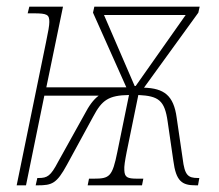

<svg xmlns="http://www.w3.org/2000/svg" viewBox="-20 -556 657 576"><path d="M118 -429 30 0H58L113 -269H276C260 -257 247 -239 233 -212L154 -70C132 -28 122 -22 96 -22H92L87 0H93C136 0 150 -5 181 -62L260 -207C286 -256 306 -270 367 -271L332 -100C317 -26 309 -20 261 -20H247L243 0H406L410 -20H392C362 -20 354 -24 353 -45C352 -57 355 -74 360 -100L395 -271C456 -268 474 -255 483 -191L500 -74C508 -12 526 0 567 0H574L578 -22H574C544 -22 534 -30 528 -80L510 -203C501 -270 472 -291 412 -293L575 -518L579 -536H263L259 -518L359 -294H119L169 -536H68L63 -516H81C122 -516 128 -512 128 -490C128 -480 125 -462 118 -429ZM384 -298 292 -511H537L387 -298Z"/></svg>

Font: Noto Serif Condensed Thin
Style: Italic
Weight: 100
Width: 3
Italic angle: -12°
Designer: Monotype Design Team
Foundry: Monotype Imaging Inc.
Version: Version 2.013